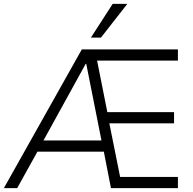

<svg xmlns="http://www.w3.org/2000/svg" viewBox="-23 -975 1002 995"><path d="M-3 0 401 -719H899V-661H458L474 -692L537 -375L507 -394H879V-336H517L540 -354L605 -31L575 -58H899V0H552L511 -210L535 -189H155L182 -209L66 0ZM421 -644 194 -232 180 -247H516L506 -231L424 -644ZM448 -780 561 -955H637L500 -780Z"/></svg>

Font: Nunitoga
Style: Light
Weight: 300
Designer: Vernon Adams
Foundry: Vernon Adams
Version: Version 1.0